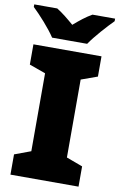

<svg xmlns="http://www.w3.org/2000/svg" viewBox="-100 -982 645 1036"><g transform="rotate(10 222.0 -463.5)"><path d="M444 -927H320C285 -907 257 -884 222 -854C187 -884 162 -905 127 -927H1V-913C39 -877 97 -813 127 -767H319C350 -813 410 -879 444 -913ZM407 0V-111L318 -144V-571L407 -603V-714H34V-603L123 -571V-144L34 -111V0Z"/></g></svg>

Font: Noto Sans UI Black
Style: Regular
Weight: 900
Designer: Monotype Design Team
Foundry: Monotype Imaging Inc.
Version: Version 1.901